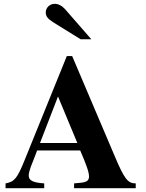

<svg xmlns="http://www.w3.org/2000/svg" viewBox="-20 -983 762 1003"><path d="M457 -778 320 -935C304 -953 285 -963 266 -963C240 -963 219 -943 219 -918C219 -898 230 -884 259 -866L401 -778ZM689 0V-25C648 -25 630 -47 579 -168L357 -690H329L108 -145C70 -51 55 -33 9 -25V0H211V-25C152 -29 130 -40 130 -66C130 -90 149 -132 161 -163L174 -197H399C433 -118 445 -83 445 -61C445 -39 432 -31 399 -28L367 -25V0ZM384 -236H189L283 -479Z"/></svg>

Font: XITS Math
Style: Bold
Weight: 700
Designer: MicroPress Inc., with final additions and corrections provided by Coen Hoffman, Elsevier (retired)
Version: Version 1.105